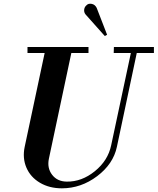

<svg xmlns="http://www.w3.org/2000/svg" viewBox="-20 -1001 848 1033"><path d="M313 12.2Q245.6 12.2 194.8 -17.8Q144 -47.9 122.1 -99.1Q100.1 -150.4 112.8 -210.9L220.2 -715.8H127.9V-748H456.1V-715.8H363.8L243.2 -147.9Q232.4 -97.2 260.3 -60.8Q288.1 -24.4 338.9 -23.9Q419.4 -22.5 490.2 -79.8Q561 -137.2 578.1 -219.2L684.1 -715.8H591.8L592.8 -748H808.1V-715.8H715.8L608.9 -210.9Q589.4 -118.7 502.7 -53.2Q416 12.2 313 12.2ZM439.9 -923.8Q431.2 -935.1 432.9 -949.5Q434.6 -963.9 445.8 -973.1Q455.6 -983.4 473.1 -980.2Q490.7 -977.1 500 -959L556.2 -814L543.9 -807.1Z"/></svg>

Font: Fin Serif Display
Style: Italic
Weight: 400
Italic angle: -12°
Designer: J. Blake Harris
Version: Version 1.006;FEAKit 1.0